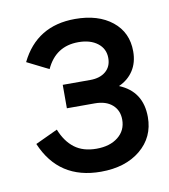

<svg xmlns="http://www.w3.org/2000/svg" viewBox="-56 -858 446 508"><g transform="rotate(-10 167.0 -604.0)"><path d="M176 -399Q63 -399 20 -501L80 -529Q93 -496 116 -478.5Q139 -461 175 -461Q211 -461 233 -478.5Q255 -496 255 -525Q255 -550 238 -565Q221 -580 191 -580H116V-643H190Q216 -643 231.5 -656Q247 -669 247 -692Q247 -717 227.5 -732Q208 -747 176 -747Q115 -747 89 -690L31 -719Q75 -809 178 -809Q240 -809 277.5 -779Q315 -749 315 -698Q315 -668 301 -646.5Q287 -625 262 -614Q323 -589 323 -520Q323 -466 282.5 -432.5Q242 -399 176 -399Z"/></g></svg>

Font: NT Somic
Style: Regular
Weight: 400
Designer: Ravid Balaliev — lead type designer, mastering
Michael Voronin — secret advisor, marketing
Ivan Kovalenko — best boy
Foundry: NT Type
Version: Version 0.7